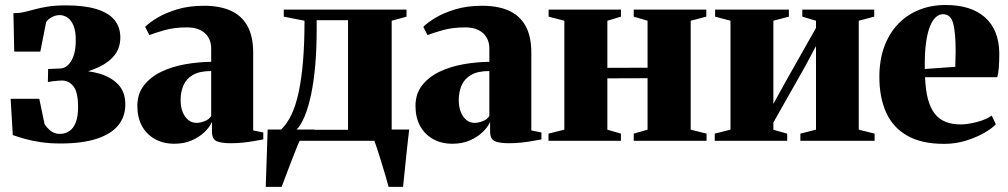

<svg xmlns="http://www.w3.org/2000/svg" viewBox="-20 -550 3938 750"><path d="M215.5 10.5Q174 10.5 138.8 5.2Q103.5 0 76.2 -7.8Q49 -15.5 30 -22.5L21.5 -164H133.5L154 -65.5Q162 -52 177.2 -39.5Q192.5 -27 213.5 -27Q235 -27 251 -38Q267 -49 276 -71.8Q285 -94.5 285 -131Q285 -190.5 266.8 -213Q248.5 -235.5 222.5 -235.5Q218 -235.5 207.2 -234.8Q196.5 -234 185.2 -232.5Q174 -231 167 -229.5L168 -280.5L216.5 -282.5Q231 -283 244.5 -294.8Q258 -306.5 267 -330.8Q276 -355 276 -393.5Q276 -428.5 267.2 -449.8Q258.5 -471 244 -481Q229.5 -491 213 -491Q196 -491 180.2 -481.8Q164.5 -472.5 160 -462.5L137.5 -348.5H35.5L32.5 -498.5Q54.5 -498.5 74.5 -503Q94.5 -507.5 116.8 -513.8Q139 -520 168.2 -524.5Q197.5 -529 238 -529Q308.5 -529 355.8 -514.8Q403 -500.5 426.5 -472.8Q450 -445 450 -403.5Q450 -364 428.2 -335.5Q406.5 -307 366.2 -288Q326 -269 271.5 -257.5L275.5 -275Q324.5 -275 368.8 -262.2Q413 -249.5 441.2 -220.5Q469.5 -191.5 469.5 -141.5Q469.5 -94 441.5 -60Q413.5 -26 357.2 -7.8Q301 10.5 215.5 10.5Z M661 11.5Q617.5 11.5 584.8 -7Q552 -25.5 534.2 -58.5Q516.5 -91.5 516.5 -136Q516.5 -183.5 542.2 -216.5Q568 -249.5 610.2 -269.8Q652.5 -290 703.5 -299Q754.5 -308 805 -308.5V-361Q805 -385 794.2 -403.5Q783.5 -422 762.8 -432.5Q742 -443 710.5 -443Q660.5 -443 622.2 -432Q584 -421 563.5 -413L547 -445Q563 -461.5 594.5 -480.5Q626 -499.5 672 -513.5Q718 -527.5 777 -527.5Q837.5 -527.5 880.2 -508.8Q923 -490 946 -449.5Q969 -409 969 -343.5V-40.5L1008.5 -32.5V-5.5Q997.5 -3.5 977 0.2Q956.5 4 931.8 6.8Q907 9.5 881.5 9.5Q846 9.5 827 1.8Q808 -6 808 -36V-74Q799.5 -54 779 -34.2Q758.5 -14.5 728.8 -1.5Q699 11.5 661 11.5ZM748 -70Q761 -70 778.8 -76.5Q796.5 -83 805 -97V-272.5Q760 -272.5 734 -257.5Q708 -242.5 696.8 -216.8Q685.5 -191 685.5 -159Q685.5 -132.5 693.5 -112.5Q701.5 -92.5 715.5 -81.2Q729.5 -70 748 -70Z M1063 0V-38L1076 -42Q1100 -64 1117.8 -100.8Q1135.5 -137.5 1146.8 -190.2Q1158 -243 1163.8 -312.5Q1169.5 -382 1169.5 -469L1088.5 -485V-512.5H1568V-485L1510 -469V0ZM1138 -43H1339.5V-471H1217V-435.5Q1217 -360 1211.5 -296.2Q1206 -232.5 1195.5 -182.2Q1185 -132 1170.5 -96.8Q1156 -61.5 1138 -43ZM1018 180Q1019.5 145.5 1020.5 108.2Q1021.5 71 1023 32.5Q1024.5 -6 1025.5 -44H1210L1152 -3Q1145.5 10 1135.8 34.8Q1126 59.5 1115 87.8Q1104 116 1094.8 141Q1085.5 166 1080 180ZM1498 180Q1493.5 162.5 1486 137.2Q1478.5 112 1470.2 84.8Q1462 57.5 1454.2 34Q1446.5 10.5 1441.5 -2.5L1422.5 -44H1578.5Q1576 -25.5 1573.5 -2.2Q1571 21 1568.2 46.8Q1565.5 72.5 1563 97.2Q1560.5 122 1558.2 143.5Q1556 165 1554.5 180Z M1747.5 11.5Q1704 11.5 1671.2 -7Q1638.5 -25.5 1620.8 -58.5Q1603 -91.5 1603 -136Q1603 -183.5 1628.8 -216.5Q1654.5 -249.5 1696.8 -269.8Q1739 -290 1790 -299Q1841 -308 1891.5 -308.5V-361Q1891.5 -385 1880.8 -403.5Q1870 -422 1849.2 -432.5Q1828.5 -443 1797 -443Q1747 -443 1708.8 -432Q1670.5 -421 1650 -413L1633.5 -445Q1649.5 -461.5 1681 -480.5Q1712.5 -499.5 1758.5 -513.5Q1804.5 -527.5 1863.5 -527.5Q1924 -527.5 1966.8 -508.8Q2009.5 -490 2032.5 -449.5Q2055.5 -409 2055.5 -343.5V-40.5L2095 -32.5V-5.5Q2084 -3.5 2063.5 0.2Q2043 4 2018.2 6.8Q1993.5 9.5 1968 9.5Q1932.5 9.5 1913.5 1.8Q1894.5 -6 1894.5 -36V-74Q1886 -54 1865.5 -34.2Q1845 -14.5 1815.2 -1.5Q1785.5 11.5 1747.5 11.5ZM1834.5 -70Q1847.5 -70 1865.2 -76.5Q1883 -83 1891.5 -97V-272.5Q1846.5 -272.5 1820.5 -257.5Q1794.5 -242.5 1783.2 -216.8Q1772 -191 1772 -159Q1772 -132.5 1780 -112.5Q1788 -92.5 1802 -81.2Q1816 -70 1834.5 -70Z M2122.5 0V-28L2184.5 -43.5V-469L2123 -485V-512.5H2405.5V-485L2352.5 -469V-285L2509.5 -285.5V-469L2455.5 -485V-512.5H2739V-485L2678 -469V-43.5L2740 -28V0H2455.5V-28L2509.5 -43.5V-244.5L2352.5 -244V-43.5L2405.5 -28V0Z M2772 0V-28L2833.5 -43.5V-469L2773.5 -485V-512.5H3061.5V-485L3001 -469V-144L3043.5 -221.5L3167.5 -441V-469L3114 -485V-512.5H3395V-485L3334.5 -469V-43.5L3396.5 -28V0H3106.5V-28L3167.5 -43.5V-370L3125 -290.5L3001 -71.5V-43L3055 -28V0Z M3668.5 12Q3579.5 12 3523.5 -20.2Q3467.5 -52.5 3441.2 -111.2Q3415 -170 3415 -249.5Q3415 -314.5 3433.8 -366.5Q3452.5 -418.5 3487 -455Q3521.5 -491.5 3569 -511Q3616.5 -530.5 3674 -530.5Q3773 -530.5 3827.5 -482.2Q3882 -434 3883.5 -343Q3883.5 -308.5 3881.5 -284.5Q3879.5 -260.5 3875.5 -248.5H3593.5Q3595.5 -197 3605.2 -161.5Q3615 -126 3632.2 -104.8Q3649.5 -83.5 3674.5 -73.8Q3699.5 -64 3731.5 -64Q3760.5 -64 3796.5 -73.5Q3832.5 -83 3854 -98.5L3870 -64.5Q3856 -49 3825.2 -31.2Q3794.5 -13.5 3753.8 -0.8Q3713 12 3668.5 12ZM3592.5 -280.5 3711.5 -289Q3712 -305 3712.2 -319.2Q3712.5 -333.5 3713 -349.5Q3713 -421.5 3703.5 -458Q3694 -494.5 3663.5 -494.5Q3649.5 -494.5 3636.5 -483.8Q3623.5 -473 3613.2 -448.2Q3603 -423.5 3597.2 -382.5Q3591.5 -341.5 3592.5 -280.5Z"/></svg>

Font: Merriweather 120pt Black
Style: Regular
Weight: 900
Designer: Eben Sorkin
Foundry: Eben Sorkin
Version: Version 2.100